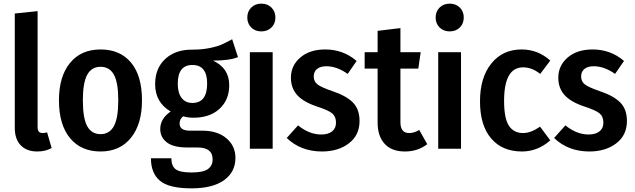

<svg xmlns="http://www.w3.org/2000/svg" viewBox="-20 -815 3478 1052"><path d="M184 15Q126 15 93.5 -19Q61 -53 61 -114V-741L186 -754V-118Q186 -86 213 -86Q226 -86 238 -90L263 -4Q230 15 184 15Z M758 -265Q758 -135 697.5 -60Q637 15 531 15Q424 15 363.5 -58.5Q303 -132 303 -265Q303 -396 363.5 -470Q424 -544 531 -544Q638 -544 698 -472Q758 -400 758 -265ZM434 -265Q434 -167 458 -123.5Q482 -80 531 -80Q580 -80 604 -124Q628 -168 628 -265Q628 -363 604 -406Q580 -449 531 -449Q482 -449 458 -405.5Q434 -362 434 -265Z M1252 -600 1284 -502Q1238 -483 1147 -483Q1236 -442 1236 -348Q1236 -268 1183 -219Q1130 -170 1040 -170Q1007 -170 984 -178Q964 -163 964 -138Q964 -99 1021 -99H1088Q1172 -99 1221 -57Q1270 -15 1270 50Q1270 127 1208 172Q1146 217 1029 217Q906 217 856.5 175.5Q807 134 807 52H919Q919 94 942 112Q965 130 1030 130Q1093 130 1119 111.5Q1145 93 1145 58Q1145 -7 1062 -7H1006Q930 -7 894 -35Q858 -63 858 -108Q858 -165 915 -204Q830 -254 830 -354Q830 -441 886 -492.5Q942 -544 1034 -543Q1085 -543 1127.5 -551.5Q1170 -560 1193.5 -570.5Q1217 -581 1252 -600ZM1034 -459Q954 -459 954 -356Q954 -306 975 -278.5Q996 -251 1034 -251Q1115 -251 1115 -357Q1115 -459 1034 -459Z M1356.5 -773.5Q1378 -795 1412 -795Q1446 -795 1467.5 -773.5Q1489 -752 1489 -719Q1489 -686 1467.5 -664.5Q1446 -643 1412 -643Q1378 -643 1356.5 -664.5Q1335 -686 1335 -719Q1335 -752 1356.5 -773.5ZM1474 -529V0H1349V-529Z M1762 -544Q1861 -544 1934 -481L1885 -410Q1826 -452 1768 -452Q1735 -452 1717 -437Q1699 -422 1699 -396Q1699 -369 1719 -353Q1739 -337 1800 -316Q1876 -291 1913 -254Q1950 -217 1950 -152Q1950 -74 1891.5 -29.5Q1833 15 1744 15Q1628 15 1551 -59L1613 -128Q1675 -78 1740 -78Q1778 -78 1799.5 -95Q1821 -112 1821 -143Q1821 -176 1800.5 -193.5Q1780 -211 1715 -232Q1641 -257 1607.5 -295Q1574 -333 1574 -389Q1574 -456 1625.5 -500Q1677 -544 1762 -544Z M2277 -103 2321 -25Q2269 15 2199 15Q2126 15 2087.5 -27Q2049 -69 2049 -144V-439H1978V-529H2049V-646L2174 -661V-529H2285L2272 -439H2174V-145Q2174 -86 2222 -86Q2249 -86 2277 -103Z M2388.5 -773.5Q2410 -795 2444 -795Q2478 -795 2499.5 -773.5Q2521 -752 2521 -719Q2521 -686 2499.5 -664.5Q2478 -643 2444 -643Q2410 -643 2388.5 -664.5Q2367 -686 2367 -719Q2367 -752 2388.5 -773.5ZM2506 -529V0H2381V-529Z M2838 -544Q2928 -544 2995 -483L2940 -410Q2895 -446 2846 -446Q2742 -446 2742 -262Q2742 -166 2768.5 -126Q2795 -86 2846 -86Q2889 -86 2939 -121L2995 -46Q2926 15 2840 15Q2732 15 2671 -56.5Q2610 -128 2610 -260Q2610 -390 2672 -467Q2734 -544 2838 -544Z M3227 -544Q3326 -544 3399 -481L3350 -410Q3291 -452 3233 -452Q3200 -452 3182 -437Q3164 -422 3164 -396Q3164 -369 3184 -353Q3204 -337 3265 -316Q3341 -291 3378 -254Q3415 -217 3415 -152Q3415 -74 3356.5 -29.5Q3298 15 3209 15Q3093 15 3016 -59L3078 -128Q3140 -78 3205 -78Q3243 -78 3264.5 -95Q3286 -112 3286 -143Q3286 -176 3265.5 -193.5Q3245 -211 3180 -232Q3106 -257 3072.5 -295Q3039 -333 3039 -389Q3039 -456 3090.5 -500Q3142 -544 3227 -544Z"/></svg>

Font: Fira Sans Condensed Medium
Style: Regular
Weight: 500
Width: 3
Designer: Carrois Corporate & Edenspiekermann AG
Foundry: Carrois Corporate GbR & Edenspiekermann AG
Version: Version 4.203;PS 004.203;hotconv 1.0.88;makeotf.lib2.5.64775